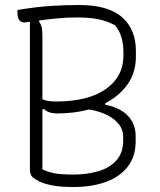

<svg xmlns="http://www.w3.org/2000/svg" viewBox="-20 -740 640 770"><path d="M275 10Q220 10 186.5 3Q153 -4 135.5 -13.5Q118 -23 111 -29Q100 -40 100 -60V-653Q82 -650 77 -650Q50 -650 50 -690V-700Q129 -713 188 -716.5Q247 -720 296 -720Q414 -720 469.5 -671Q525 -622 525 -536V-514Q525 -448 491 -401Q457 -354 402 -326V-320Q461 -309 492.5 -276Q524 -243 524 -195V-173Q524 -111 491 -70Q458 -29 402 -9.5Q346 10 275 10ZM150 -597V-342Q161 -337 174 -335Q187 -333 205 -333Q333 -333 404 -382.5Q475 -432 475 -518V-530Q475 -599 441 -639Q406 -657 371.5 -663.5Q337 -670 290 -670Q246 -670 206.5 -666Q167 -662 138 -658L136 -654Q145 -643 147.5 -629Q150 -615 150 -597ZM150 -61Q170 -51 196.5 -45.5Q223 -40 275 -40Q328 -40 373.5 -53Q419 -66 446.5 -96.5Q474 -127 474 -177V-191Q474 -232 437.5 -261Q401 -290 337 -301Q278 -285 209 -285Q174 -285 156 -303L150 -301Z"/></svg>

Font: Recursive Mn Csl St Lt
Style: Regular
Weight: 300
Monospace: yes
Version: Version 1.079;hotconv 1.0.112;makeotfexe 2.5.65598; ttfautoh